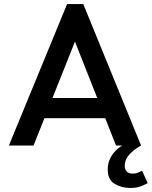

<svg xmlns="http://www.w3.org/2000/svg" viewBox="-20 -720 751 950"><path d="M24 0 312 -700H392L678 0H554L330 -567H372L146 0ZM166 -135V-235H537V-135ZM624 210Q581 210 547 189.5Q513 169 513 118Q513 76 539 41Q565 6 620 -20L678 0Q642 20 619.5 45Q597 70 597 101Q597 118 607 128.5Q617 139 637 139Q652 139 663.5 134Q675 129 683 125L711 186Q697 194 676.5 202Q656 210 624 210Z"/></svg>

Font: Outfit Thin Medium
Style: Regular
Weight: 500
Version: Version 1.100;gftools[0.9.27]